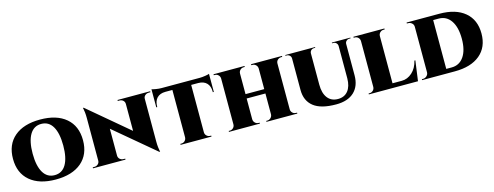

<svg xmlns="http://www.w3.org/2000/svg" viewBox="-22 -1267 4970 1931"><g transform="rotate(-15 2463.0 -302.0)"><path d="M389.2 -611.8Q561.5 -611.8 657.7 -529.8Q753.9 -447.8 753.9 -299.3Q753.9 -151.9 657.5 -69.8Q561 12.2 389.2 12.2Q217.8 12.2 121.3 -69.8Q24.9 -151.9 24.9 -299.3Q24.9 -447.8 121.3 -529.8Q217.8 -611.8 389.2 -611.8ZM389.2 -33.2Q467.3 -33.2 507.8 -102.3Q548.3 -171.4 548.3 -299.3Q548.3 -427.7 507.8 -497.1Q467.3 -566.4 389.2 -566.4Q311.5 -566.4 270.5 -496.8Q229.5 -427.2 229.5 -299.3Q229.5 -171.9 270.5 -102.5Q311.5 -33.2 389.2 -33.2Z M1193.8 -600.1H1533.7V-589.8H1516.6Q1493.7 -589.8 1477.8 -575.9Q1461.9 -562 1461.9 -540.5V-96.7Q1461.9 -64 1464.8 -36.9Q1467.8 -9.8 1470.7 1L1473.6 12.2H1464.8L1044.4 -340.8V-60.5Q1044.9 -38.6 1060.8 -24.4Q1076.7 -10.3 1099.6 -10.3H1116.2V0H777.8V-10.3H793.9Q816.9 -10.3 832.8 -24.7Q848.6 -39.1 848.6 -60.5V-507.3Q848.6 -537.1 845.7 -563.5Q842.8 -589.8 839.8 -601.6L836.9 -612.8H845.2L1264.6 -259.3V-539.6Q1264.6 -561.5 1249.3 -575.7Q1233.9 -589.8 1210.9 -589.8H1193.8Z M1651.4 -601.1H2050.3Q2076.2 -601.1 2109.4 -606.4Q2142.6 -611.8 2150.4 -616.2V-427.7H2140.1V-433.1Q2140.6 -490.2 2109.9 -522.2Q2079.1 -554.2 2022 -554.7H1948.7V-62.5Q1948.7 -40 1964.4 -25.1Q1980 -10.3 2002 -10.3H2011.7V0H1689.9V-10.3H1700.2Q1722.2 -10.3 1737.3 -25.1Q1752.4 -40 1752.9 -62.5V-554.7H1679.7Q1622.6 -554.2 1592 -522.2Q1561.5 -490.2 1561.5 -433.1V-427.7H1551.3V-616.2Q1564.9 -611.3 1595.7 -606.2Q1626.5 -601.1 1651.4 -601.1Z M2906.2 -589.8H2895.5Q2873.5 -589.8 2857.9 -575.2Q2842.3 -560.5 2842.3 -537.6V-62Q2842.3 -40 2857.4 -24.9Q2872.6 -9.8 2894 -9.8H2905.3V0H2584V-9.8H2594.2Q2616.2 -9.8 2631.6 -24.9Q2647 -40 2647.5 -62.5V-278.3H2452.1V-62.5Q2452.6 -40 2468 -24.9Q2483.4 -9.8 2505.4 -9.8H2515.6V0H2193.4V-9.8H2204.6Q2225.6 -9.8 2241 -24.9Q2256.3 -40 2256.3 -62.5V-538.1Q2255.9 -560.1 2240.7 -575Q2225.6 -589.8 2204.6 -589.8H2193.4V-600.1H2515.6V-589.8H2505.4Q2483.4 -589.8 2468.3 -575Q2453.1 -560.1 2452.6 -537.6V-323.7H2647.5V-537.6Q2647 -560.1 2631.6 -575Q2616.2 -589.8 2594.2 -589.8H2584V-600.1H2906.2Z M3425.3 -600.1H3618.2V-592.3H3605.5Q3587.4 -592.3 3574.2 -579.8Q3561 -567.4 3561 -548.8V-222.7Q3561 -111.8 3495.4 -49.8Q3429.7 12.2 3307.6 12.2Q3149.4 12.2 3073.5 -48.1Q2997.6 -108.4 2997.6 -220.7V-548.8Q2997.6 -567.4 2984.6 -579.8Q2971.7 -592.3 2953.6 -592.3H2940.4V-600.1H3250.5V-592.3H3236.8Q3218.8 -592.3 3206.5 -580.1Q3194.3 -567.9 3193.8 -549.3V-223.1Q3193.8 -134.3 3231.9 -85Q3270 -35.6 3339.4 -35.6Q3406.7 -35.6 3444.1 -82Q3481.4 -128.4 3482.4 -211.9V-548.8Q3481.9 -567.9 3469.2 -580.1Q3456.5 -592.3 3438.5 -592.3H3425.3Z M4190.4 -210 4161.6 0H4159.7H3649.9V-9.8H3660.6Q3681.6 -9.8 3697 -24.9Q3712.4 -40 3712.4 -62.5V-538.1Q3711.9 -560.1 3697 -575Q3682.1 -589.8 3661.1 -589.8H3649.9V-600.1H3972.7V-589.8H3961.4Q3939.5 -589.8 3924.3 -575Q3909.2 -560.1 3908.7 -537.6V-46.4H4005.4Q4064.9 -46.4 4113.8 -90.1Q4162.6 -133.8 4180.7 -210Z M4203.6 -600.1H4544.9Q4714.4 -600.1 4808.6 -521Q4902.8 -441.9 4902.8 -299.3Q4902.8 -157.2 4808.6 -78.6Q4714.4 0 4544.9 0H4204.6V-9.8H4216.3Q4239.3 -9.8 4255.9 -25.9Q4272.5 -42 4272.5 -64.5V-539.1Q4271.5 -561 4255.1 -575.4Q4238.8 -589.8 4215.3 -589.8H4203.6ZM4468.3 -554.7V-46.4H4524.9Q4605.5 -46.4 4651.9 -113.3Q4698.2 -180.2 4698.2 -299.3Q4698.2 -419.4 4652.1 -487.1Q4606 -554.7 4524.9 -554.7Z"/></g></svg>

Font: Cinzel Black
Style: Regular
Weight: 900
Designer: Natanael Gama
Version: Version 1.001;PS 001.001;hotconv 1.0.56;makeotf.lib2.0.21325